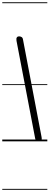

<svg xmlns="http://www.w3.org/2000/svg" viewBox="-25 -1250 438 1698"><path d="M320 0Q309 0 299 -5Q289 -10 286.5 -23L121 -889Q117.5 -909.5 124 -919Q130.5 -928.5 143 -928.5Q154.5 -928.5 165 -922.8Q175.5 -917 178 -902L343 -36Q347 -19 340.2 -9.5Q333.5 0 320 0ZM320 0Q309 0 299 -5Q289 -10 286.5 -23L121 -889Q117.5 -909.5 124 -919Q130.5 -928.5 143 -928.5Q154.5 -928.5 165 -922.8Q175.5 -917 178 -902L343 -36Q347 -19 340.2 -9.5Q333.5 0 320 0ZM-5 420.5H393.5V428.5H-5ZM-5 -16H393.5V0H-5ZM-5 -505.5H393.5V-497.5H-5ZM-5 -1230H393.5V-1222H-5Z"/></svg>

Font: Edu VIC WA NT Pre Guide
Style: Regular
Weight: 400
Designer: Tina and Corey Anderson, Eben Sorkin, Mirko Velimirovic
Foundry: Google for Education
Version: Version 1.000